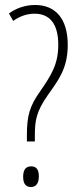

<svg xmlns="http://www.w3.org/2000/svg" viewBox="-20 -744 314 771"><path d="M88 -201V-176H120V-198C120 -262 126 -296 172 -362C215 -423 252 -469 252 -564C252 -672 200 -724 121 -724C80 -724 43 -710 16 -690L33 -660C58 -678 87 -689 119 -689C179 -689 214 -649 214 -564C214 -485 185 -441 141 -377C99 -318 88 -279 88 -201ZM73 -34C73 -10 81 7 104 7C125 7 136 -8 136 -36C136 -63 126 -76 105 -76C81 -76 73 -59 73 -34Z"/></svg>

Font: Noto Sans Georgian ExtraCondensed ExtraLight
Style: Regular
Weight: 200
Width: 2
Designer: Monotype Design Team, Akaki Razmadze
Foundry: Google LLC
Version: Version 2.005